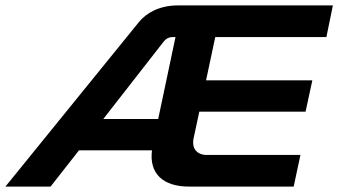

<svg xmlns="http://www.w3.org/2000/svg" viewBox="-22 -690 1251 710"><path d="M493 -610 -2 0H165L270 -134H540C529 -48 581 0 677 0H1064L1089 -117H743C706 -117 686 -141 694 -179L715 -277H1108L1133 -393H740L774 -553H1185L1209 -670H636C565 -670 518 -640 493 -610ZM360 -250 580 -532C592 -548 601 -553 621 -553H627L563 -250Z"/></svg>

Font: LT Wave Bold
Style: Italic
Weight: 700
Designer: Daniel Lyons
Version: Version 2.5 (Glyphs App)